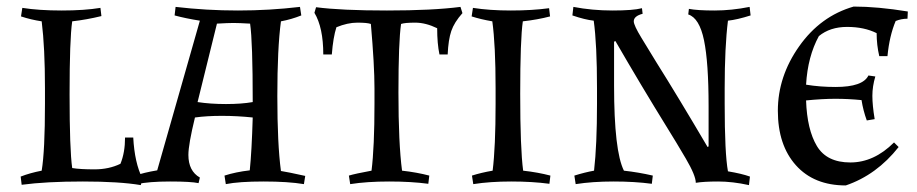

<svg xmlns="http://www.w3.org/2000/svg" viewBox="-20 -553 2793 585"><path d="M409 11Q344 0 232.5 0Q121 0 46 10L43 -15Q71 -26 107 -33Q117 -93 117 -237V-284Q117 -408 107 -488Q74 -493 44 -503L48 -529Q99 -521 168 -521Q237 -521 286 -529L289 -504Q244 -493 200 -488Q192 -434 192 -265.5Q192 -97 200 -41Q224 -37 268 -37Q312 -37 347 -54Q361 -88 361 -134H386Q390 -57 414 -9Z M515 -532Q609 -521 705 -521Q801 -521 894 -532L898 -506Q868 -494 836 -488Q825 -406 825 -260Q825 -114 836 -32Q856 -29 910 -17L906 8Q858 0 783 0Q708 0 668 8L664 -18Q698 -29 741 -34Q747 -92 750 -195Q703 -200 656 -200Q609 -200 574 -195Q554 -113 554 -81Q554 -32 589 -12L585 5Q562 0 498 0Q434 0 397 8L393 -18Q417 -27 459 -34L589 -490Q545 -497 512 -506ZM582 -242Q621 -236 668.5 -236Q716 -236 750 -242Q750 -427 742 -481Q708 -483 691.5 -483Q675 -483 641 -481Z M1312 -467Q1277 -484 1245 -484Q1213 -484 1202 -480Q1194 -426 1194 -271Q1194 -116 1205 -33Q1250 -28 1288 -18L1285 7Q1233 0 1165.5 0Q1098 0 1047 8L1043 -18Q1063 -24 1112 -33Q1121 -105 1121 -237V-284Q1121 -354 1110 -480Q1099 -484 1069 -484Q1039 -484 1005 -470Q995 -439 991 -387H965Q965 -469 938 -514L943 -531Q1020 -521 1159 -521Q1298 -521 1383 -532L1389 -513Q1364 -485 1355 -458.5Q1346 -432 1344 -387H1319Q1312 -420 1312 -467Z M1573 -488Q1565 -434 1565 -267Q1565 -100 1574 -33Q1619 -28 1657 -18L1654 7Q1602 0 1537.5 0Q1473 0 1422 8L1418 -18Q1446 -27 1481 -33Q1490 -105 1490 -237V-284Q1490 -416 1480 -488Q1445 -494 1417 -503L1421 -529Q1472 -521 1536.5 -521Q1601 -521 1653 -528L1656 -503Q1618 -493 1573 -488Z M1966 7Q1914 0 1849.5 0Q1785 0 1734 8L1730 -18Q1762 -28 1790 -33Q1799 -111 1799 -237V-284Q1799 -418 1789 -490Q1762 -493 1724 -506L1727 -532Q1784 -521 1846.5 -521Q1909 -521 1936 -528L1938 -511Q1911 -504 1911 -488Q1911 -476 1934.5 -437.5Q1958 -399 1980 -363Q2046 -258 2136 -105L2139 -107V-229Q2139 -363 2125 -430.5Q2111 -498 2077 -509L2079 -526Q2105 -521 2157 -521Q2209 -521 2264 -532L2267 -506Q2226 -493 2198 -490Q2188 -410 2188 -284V-237Q2188 -85 2198 -31Q2240 -24 2265 -15L2262 11Q2212 0 2168 0Q2124 0 2100 4Q2100 -18 2069.5 -70Q2039 -122 2014 -162Q1933 -293 1855 -428L1851 -426V-292Q1851 -93 1881 -33Q1926 -28 1969 -18Z M2704 -119 2718 -105Q2651 -20 2557 12Q2460 12 2405 -49.5Q2350 -111 2350 -215.5Q2350 -320 2415 -412Q2480 -504 2581 -533Q2654 -533 2746 -518L2745 -496Q2726 -496 2709 -489Q2690 -444 2684 -382H2659Q2651 -416 2651 -452Q2613 -471 2561 -471Q2509 -471 2475 -443Q2441 -381 2436 -295Q2478 -288 2526 -288Q2609 -288 2626 -323L2647 -320Q2638 -290 2638 -261Q2638 -232 2645 -190L2621 -186Q2610 -216 2605 -248Q2565 -252 2525.5 -252Q2486 -252 2436 -247Q2439 -158 2469 -108Q2499 -58 2571 -58Q2643 -58 2704 -119Z"/></svg>

Font: Almendra SC
Style: Regular
Weight: 400
Designer: Ana Sanfelippo
Foundry: Ana Sanfelippo
Version: Version 1.003